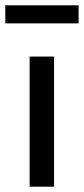

<svg xmlns="http://www.w3.org/2000/svg" viewBox="-32 -703 316 723"><path d="M79.5 0V-490H171.5V0ZM-12 -615V-683H264V-615Z"/></svg>

Font: Geologica Cursive Light
Style: Regular
Weight: 300
Designer: Sindre Bremnes, Frode Helland
Foundry: Monokrom Skriftforlag AS
Version: Version 1.010;gftools[0.9.28]